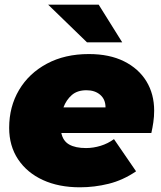

<svg xmlns="http://www.w3.org/2000/svg" viewBox="-20 -787 687 817"><path d="M320 10Q230 10 162.5 -21Q95 -52 57 -109Q19 -166 19 -243Q19 -333 61 -404Q103 -475 179.5 -516Q256 -557 358 -557Q446 -557 508 -526Q570 -495 603 -441Q636 -387 636 -316Q636 -291 632.5 -267Q629 -243 624 -221H241Q248 -187 274.5 -172Q301 -157 346 -157Q377 -157 408 -166.5Q439 -176 465 -195L559 -58Q503 -20 442.5 -5Q382 10 320 10ZM250 -330H429Q429 -364 406.5 -383.5Q384 -403 348 -403Q309 -403 285.5 -382.5Q262 -362 250 -330ZM350 -607 185 -767H400L500 -607Z"/></svg>

Font: Montserrat Black
Style: Italic
Weight: 900
Italic angle: -11.3°
Designer: Julieta Ulanovsky
Foundry: Julieta Ulanovsky
Version: Version 9.000; ttfautohint (v1.8.4.7-5d5b)